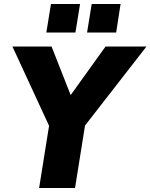

<svg xmlns="http://www.w3.org/2000/svg" viewBox="-20 -937 750 957"><path d="M175 0 233 -363 250 -255 42 -705H237L339 -446H320L506 -705H710L360 -255L412 -363L354 0ZM414 -775 437 -917H581L559 -775ZM211 -775 234 -917H379L356 -775Z"/></svg>

Font: Nunito Sans 10pt SemiCondensed Black
Style: Italic
Weight: 900
Width: 4
Italic angle: -9°
Designer: Vernon Adams
Foundry: Vernon Adams
Version: Version 3.101;gftools[0.9.27]